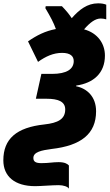

<svg xmlns="http://www.w3.org/2000/svg" viewBox="-74 -890 657 1151"><path d="M339 241V102C330 92 314 82 277 82C242 82 219 88 174 88C140 88 126 79 126 57C126 21 175 11 236 3C411 -17 502 -87 502 -223C502 -311 447 -360 382 -373L383 -377C487 -392 555 -452 555 -557C555 -628 512 -692 430 -714C466 -756 498 -779 530 -779C542 -779 553 -777 563 -774V-862C547 -868 533 -870 514 -870C449 -870 401 -832 356 -781C339 -807 322 -827 297 -853H200L198 -841C230 -787 247 -755 261 -716C197 -704 146 -678 94 -642L154 -519C200 -552 246 -573 298 -573C348 -573 368 -553 368 -524C368 -476 327 -447 237 -447H174L141 -298H206C273 -298 317 -282 317 -234C317 -176 274 -153 192 -144C24 -126 -54 -57 -54 71C-54 168 15 226 137 226C169 226 238 220 278 220C306 220 333 229 339 241Z"/></svg>

Font: Noto Sans UI SemiCondensed Black
Style: Italic
Weight: 900
Width: 4
Italic angle: -372°
Designer: Monotype Design Team
Foundry: Monotype Imaging Inc.
Version: Version 1.901